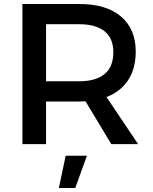

<svg xmlns="http://www.w3.org/2000/svg" viewBox="-20 -720 763 959"><path d="M376 -700Q511 -700 584.5 -637.5Q658 -575 658 -462Q658 -344 584.5 -278.5Q511 -213 376 -213H210V0H92V-700ZM376 -314Q457 -314 501.5 -349.5Q546 -385 546 -459Q546 -530 501.5 -564.5Q457 -599 376 -599H210V-314ZM380 -259H496L670 0H536ZM308 58H414L356 219H274Z"/></svg>

Font: Alexandria
Style: Regular
Weight: 400
Designer: Mohamed Gaber
Foundry: Kief Type Foundry
Version: Version 5.100